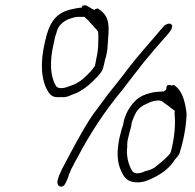

<svg xmlns="http://www.w3.org/2000/svg" viewBox="-20 -702 729 718"><path d="M155 -573C132 -490 130 -425 152 -374C160 -357 171 -339 191 -339H193C198 -338 201 -338 205 -339H208C231 -336 244 -347 268 -355C275 -359 278 -360 282 -363C304 -375 324 -394 343 -414C353 -426 361 -433 365 -446L369 -461C370 -468 373 -477 374 -484L375 -485C377 -493 379 -501 380 -508C382 -517 382 -528 383 -539C385 -567 388 -593 385 -613C381 -640 368 -656 348 -669C344 -672 337 -668 332 -665C318 -671 305 -684 296 -682H294C287 -682 287 -677 285 -673H278C277 -673 276 -672 270 -672L256 -669C200 -659 172 -631 155 -573ZM180 -536C182 -545 184 -553 185 -560V-561L191 -579C197 -607 216 -622 238 -631C248 -634 260 -639 272 -639H296C299 -635 303 -632 307 -629C317 -617 331 -603 343 -589C345 -586 345 -585 347 -583L348 -565L347 -528C346 -515 345 -504 341 -487L336 -460C336 -460 336 -457 334 -454C321 -436 314 -429 302 -418C288 -404 274 -393 254 -385L238 -379C223 -373 196 -366 188 -383C167 -419 166 -474 180 -536ZM195 -25C193 -12 200 -4 209 -4C213 -4 218 -7 222 -11V-14L224 -15C229 -25 231 -29 235 -39C236 -47 241 -56 244 -63V-64C247 -72 254 -82 260 -96L267 -108C316 -202 372 -287 437 -365C463 -399 493 -438 519 -471C545 -503 570 -531 596 -561C612 -578 634 -603 619 -612C613 -616 604 -613 594 -606C547 -550 500 -499 453 -438L446 -428C427 -403 405 -376 385 -351C365 -324 347 -299 327 -273C286 -212 248 -138 212 -70C205 -55 198 -41 195 -25ZM424 -171C416 -127 420 -92 432 -65C444 -38 456 -20 495 -20C521 -20 544 -32 565 -43C590 -56 617 -78 632 -102V-103L645 -118V-119C650 -124 652 -129 653 -134V-135C662 -162 668 -191 673 -222C674 -236 677 -251 677 -264L678 -274C674 -315 663 -360 637 -379H636C636 -385 627 -384 621 -382L619 -384H607C602 -380 602 -375 602 -368L593 -360H589C579 -359 569 -359 561 -358C530 -353 503 -343 486 -325C465 -304 447 -275 441 -239V-237C437 -225 433 -214 431 -204V-203C428 -191 425 -181 424 -172ZM456 -165C456 -173 458 -183 461 -193C463 -202 466 -215 470 -227L473 -245C477 -255 480 -265 486 -276C495 -296 513 -308 533 -316C541 -320 555 -326 569 -326C569 -326 574 -327 581 -325H583C600 -313 617 -301 634 -287L633 -282V-274C637 -236 632 -183 619 -134L618 -132L617 -131V-129C602 -111 584 -96 566 -82C554 -70 537 -65 523 -62C512 -56 483 -46 473 -65C461 -86 453 -114 455 -146L456 -151C456 -154 455 -158 456 -165Z"/></svg>

Font: Scribbler
Style: HLIta
Weight: 100
Designer: Mew Too
Foundry: Cannot Into Space Fonts
Version: Version 1.001